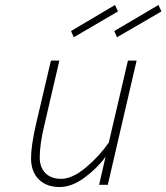

<svg xmlns="http://www.w3.org/2000/svg" viewBox="-20 -744 670 773"><path d="M266 -619 443 -724 455 -698 277 -594ZM440 -619 618 -724 630 -698 451 -594ZM105 -107Q105 -156 124 -240L185 -500H219L159 -242Q140 -164 140 -110Q140 -70 163 -47Q186 -24 226 -24Q271 -24 325 -69Q379 -114 418 -170L495 -500H530L414 0H379L405 -113Q372 -67 320.5 -29Q269 9 220 9Q167 9 136 -22Q105 -53 105 -107Z"/></svg>

Font: Cairo ExtraLight
Style: Italic
Weight: 275
Italic angle: -13°
Designer: Mohamed Gaber, Accademia di Belle Arti di Urbino and others
Foundry: Kief Type Foundry, Accademia di Belle Arti di Urbino and others
Version: Version 3.011